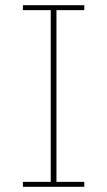

<svg xmlns="http://www.w3.org/2000/svg" viewBox="-20 -718 412 738"><path d="M304 0V-19H197V-679H304V-698H68V-679H175V-19H68V0Z"/></svg>

Font: IBM Plex Thai Thin
Style: Regular
Weight: 100
Designer: Mike Abbink, Paul van der Laan, Pieter van Rosmalen, Ben Mitchell, Mark Frömberg
Foundry: Bold Monday
Version: Version 1.0